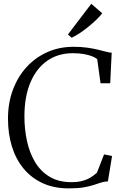

<svg xmlns="http://www.w3.org/2000/svg" viewBox="-20 -1004 668 1034"><path d="M350.5 10.5Q271 10.5 210 -17.5Q149 -45.5 107.2 -96Q65.5 -146.5 44.2 -215Q23 -283.5 23 -364.5Q23 -449.5 49.5 -520.5Q76 -591.5 123.5 -643.2Q171 -695 235.5 -723.5Q300 -752 376 -752Q416 -752 448.2 -747.5Q480.5 -743 505.5 -737Q530.5 -731 549.2 -726Q568 -721 581.5 -720L573.5 -555.5H521.5L503.5 -685.5Q494.5 -693.5 476.2 -700.8Q458 -708 431.8 -712.8Q405.5 -717.5 372.5 -717.5Q292.5 -717.5 234 -676.5Q175.5 -635.5 143.5 -559.2Q111.5 -483 111.5 -377Q111.5 -309 125 -245.8Q138.5 -182.5 168.2 -132.2Q198 -82 246.5 -52.5Q295 -23 364.5 -23Q401.5 -23 427.2 -30.8Q453 -38.5 471 -50.2Q489 -62 502 -74L540.5 -172.5L583.5 -164L561 -27Q541.5 -26.5 524 -20.8Q506.5 -15 484.5 -7.8Q462.5 -0.5 430.5 5Q398.5 10.5 350.5 10.5ZM365.5 -801 346 -818.5 471.5 -983.5 530.5 -932.5Q519 -917 499 -897.8Q479 -878.5 455.5 -859.5Q432 -840.5 408.8 -825.2Q385.5 -810 366.5 -801Z"/></svg>

Font: Merriweather 96pt Light
Style: Regular
Weight: 300
Version: Version 2.100